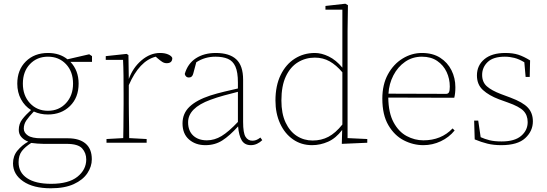

<svg xmlns="http://www.w3.org/2000/svg" viewBox="-20 -768 2942 1033"><path d="M238 -172Q297 -172 335 -213Q373 -254 373 -318Q373 -383 335 -423Q297 -463 238 -463Q179 -463 141 -423Q103 -383 103 -318Q103 -254 141 -213Q179 -172 238 -172ZM238 -152Q197 -152 162 -168Q136 -141 122 -120.5Q108 -100 108 -76Q108 -54 130 -39Q152 -24 202 -24H345Q407 -24 440.5 4.5Q474 33 474 89Q474 128 450 164Q426 200 377 222.5Q328 245 253 245Q159 245 104.5 207.5Q50 170 50 111Q50 71 74 42Q98 13 132 -6Q110 -14 95.5 -30Q81 -46 81 -69Q81 -102 100 -126.5Q119 -151 147 -176Q113 -197 93 -234Q73 -271 73 -318Q73 -392 119 -437.5Q165 -483 238 -483Q301 -483 343 -449L460 -476L475 -466V-435H359Q403 -389 403 -318Q403 -243 356.5 -197.5Q310 -152 238 -152ZM80 105Q80 160 125.5 190.5Q171 221 255 221Q349 221 396.5 183Q444 145 444 90Q444 55 422 30.5Q400 6 338 6H214Q198 6 181.5 4.5Q165 3 148 1Q115 22 97.5 45Q80 68 80 105Z M553 0V-20L643 -25Q644 -51 644 -84.5Q644 -118 644.5 -151Q645 -184 645 -210V-259Q645 -312 644.5 -360Q644 -408 642 -446H549V-466L661 -478L671 -472L673 -343Q695 -404 741.5 -443.5Q788 -483 841 -483Q867 -483 885 -475Q903 -467 907 -456Q907 -428 877 -428Q864 -428 853 -435Q842 -442 827 -455L818 -463Q730 -441 673 -310V-210Q673 -184 673.5 -150.5Q674 -117 674.5 -84Q675 -51 675 -25L769 -20V0Z M1330 13Q1296 13 1280.5 -13Q1265 -39 1261 -88Q1215 -37 1175.5 -12Q1136 13 1085 13Q1032 13 997 -17.5Q962 -48 962 -104Q962 -158 1000 -194Q1038 -230 1111 -254Q1149 -266 1187 -275Q1225 -284 1260 -292V-324Q1260 -380 1246.5 -410Q1233 -440 1206 -451.5Q1179 -463 1139 -463Q1082 -463 1036 -433L1020 -373Q1015 -351 996 -351Q979 -351 974 -370Q990 -426 1034 -454.5Q1078 -483 1141 -483Q1214 -483 1251 -449Q1288 -415 1288 -339V-112Q1288 -53 1301 -32Q1314 -11 1338 -11Q1348 -11 1358 -14.5Q1368 -18 1381 -28L1391 -14Q1379 -2 1363 5.5Q1347 13 1330 13ZM992 -110Q992 -64 1019.5 -38.5Q1047 -13 1093 -13Q1134 -13 1172 -36Q1210 -59 1260 -112V-274Q1224 -265 1185.5 -254.5Q1147 -244 1112 -231Q992 -187 992 -110Z M1494 -227Q1494 -157 1516.5 -109Q1539 -61 1577 -36.5Q1615 -12 1662 -12Q1709 -12 1747 -32Q1785 -52 1822 -98V-379Q1789 -418 1753.5 -438Q1718 -458 1674 -458Q1624 -458 1583 -433Q1542 -408 1518 -357Q1494 -306 1494 -227ZM1819 6 1821 -69Q1787 -24 1745 -5.5Q1703 13 1659 13Q1601 13 1556.5 -18Q1512 -49 1487 -103.5Q1462 -158 1462 -227Q1462 -307 1490 -364.5Q1518 -422 1566 -452.5Q1614 -483 1674 -483Q1710 -483 1749 -464Q1788 -445 1822 -404V-716H1731V-736L1838 -748L1852 -740L1850 -602V-25L1956 -20V0Z M2250 -463Q2199 -463 2159.5 -435.5Q2120 -408 2096.5 -362.5Q2073 -317 2070 -264L2380 -263Q2391 -263 2395.5 -271.5Q2400 -280 2400 -302Q2400 -344 2383 -380.5Q2366 -417 2332.5 -440Q2299 -463 2250 -463ZM2258 13Q2203 13 2152.5 -13Q2102 -39 2069.5 -94.5Q2037 -150 2037 -237Q2037 -313 2067 -368Q2097 -423 2146 -453Q2195 -483 2250 -483Q2308 -483 2348 -457.5Q2388 -432 2409 -390Q2430 -348 2430 -299Q2430 -265 2424 -242L2069 -243Q2070 -161 2097.5 -110Q2125 -59 2168 -36Q2211 -13 2258 -13Q2354 -13 2415 -77L2426 -66Q2396 -29 2351.5 -8Q2307 13 2258 13Z M2677 13Q2636 13 2603 5Q2570 -3 2534 -18L2531 -119H2553L2566 -30Q2588 -20 2614 -13.5Q2640 -7 2679 -7Q2749 -7 2784 -37Q2819 -67 2819 -111Q2819 -148 2796.5 -171.5Q2774 -195 2711 -217L2664 -234Q2611 -254 2578.5 -283.5Q2546 -313 2546 -362Q2546 -416 2586 -449.5Q2626 -483 2699 -483Q2740 -483 2769 -473.5Q2798 -464 2832 -443L2830 -354H2808L2801 -433Q2773 -450 2747.5 -456.5Q2722 -463 2696 -463Q2634 -463 2604 -434.5Q2574 -406 2574 -365Q2574 -326 2599.5 -303.5Q2625 -281 2675 -262L2726 -243Q2793 -218 2820 -189Q2847 -160 2847 -115Q2847 -63 2806 -25Q2765 13 2677 13Z"/></svg>

Font: Source Serif Pro ExtraLight
Style: Regular
Weight: 200
Designer: Frank Grießhammer
Foundry: Adobe Systems Incorporated
Version: Version 3.001;hotconv 1.0.111;makeotfexe 2.5.65597